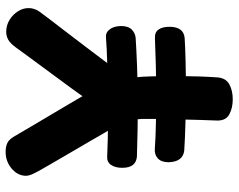

<svg xmlns="http://www.w3.org/2000/svg" viewBox="-100 -712 823 662"><g transform="rotate(-90 311.0 -380.5)"><path d="M59.2 -647.1Q50.6 -661.7 43.1 -677.5Q35.7 -693.3 36.4 -704.6Q38 -732.1 62.2 -752.1Q86.4 -772.1 119.2 -772.1Q136.9 -772.1 150.1 -765.9Q163.2 -759.8 176.4 -735.1Q196.8 -700 219.3 -662.2Q241.8 -624.3 263 -588.6Q284.2 -552.8 301.1 -524Q317.9 -495.2 326.3 -478.4Q355.7 -418.1 365.8 -375.8Q375.9 -333.4 378 -299Q379.4 -270.6 379.9 -237.9Q380.4 -205.2 380.2 -171.6Q380 -138 378.9 -105.2Q377.8 -72.4 375.8 -44Q374 -12.9 351.9 -0.9Q329.9 11 300.4 11Q270.2 11 248.1 -0.9Q225.9 -12.9 226.9 -44Q227.9 -63.6 228.9 -99.6Q229.9 -135.6 230.9 -176.1Q231.9 -216.6 232.4 -251.3Q232.9 -286.1 232.4 -303Q231.4 -332.6 218.3 -363.5Q205.2 -394.4 194.9 -414Q194.1 -414.6 182.5 -434.7Q170.9 -454.8 153.4 -485.1Q136 -515.3 116.6 -548Q97.2 -580.7 81.9 -607.7Q66.7 -634.7 59.2 -647.1ZM368.4 -344.6Q361.7 -333.8 345.7 -326.9Q329.8 -320.1 319 -320.1Q301.6 -320.1 283.7 -328.7Q265.8 -337.3 253.9 -353.8Q242.1 -370.3 242.1 -393.8Q242.1 -405.3 250.8 -420.8Q259.4 -436.3 271 -452.1Q282.6 -467.9 290.7 -479Q311.9 -509.4 337.9 -544.9Q364 -580.4 390.6 -616.5Q417.2 -652.6 440.2 -683.8Q463.1 -715 478.1 -735.7Q493.9 -757.6 506.8 -763.8Q519.7 -770.1 532 -770.1Q555.4 -770.1 574.1 -758.5Q592.8 -746.9 603.7 -729.4Q614.6 -712 614.6 -693Q614.6 -682.9 611.7 -674.2Q608.9 -665.4 603.2 -656.6Q594.9 -644.8 573.3 -616.6Q551.7 -588.4 523.1 -551.2Q494.6 -513.9 464.7 -474.4Q434.9 -435 409.2 -400.7Q383.4 -366.3 368.4 -344.6ZM102.9 -319.4Q83.9 -320.9 73.9 -333.2Q63.9 -345.6 63.9 -370.1Q63.9 -393.9 73.9 -408.6Q83.9 -423.2 102.9 -422Q125.4 -420.8 162.9 -419.9Q200.4 -419.1 246.2 -418.9Q292 -418.7 340.6 -419.7Q389.1 -420.8 433.5 -422.1Q477.9 -423.3 512.2 -426.1Q529.9 -427.9 540.9 -413.9Q552 -400 552.8 -374.7Q552.8 -349.3 540.8 -337.4Q528.9 -325.6 512.2 -323.8Q468.4 -321 413.8 -318.9Q359.2 -316.9 301.8 -316.6Q244.3 -316.3 192.6 -317.2Q140.9 -318 102.9 -319.4ZM511.1 -257.3Q531.1 -258.3 540.6 -245Q550.1 -231.7 550.1 -207.1Q550.1 -183.3 540.6 -169.9Q531.1 -156.6 511.1 -154.8Q484 -153 434.8 -151.7Q385.6 -150.4 328.1 -150.6Q270.6 -150.7 216.2 -152.2Q161.8 -153.7 123.9 -156.2Q104.9 -158.2 94.5 -171.3Q84.1 -184.3 83.1 -209.7Q83.1 -235 96.3 -247.3Q109.6 -259.6 131.1 -257.6Q166.8 -255 214.9 -254Q263 -253 316.1 -253Q369.2 -253 419.8 -254.3Q470.4 -255.6 511.1 -257.3Z"/></g></svg>

Font: Playpen Sans Thai
Style: Regular
Weight: 400
Designer: Sirin Gunkloy, Laura Meseguer, Veronika Burian, José Scaglione
Foundry: TypeTogether
Version: Version 2.000